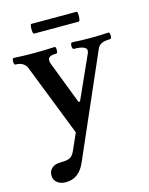

<svg xmlns="http://www.w3.org/2000/svg" viewBox="-125 -642 768 989"><g transform="rotate(-15 259.5 -147.0)"><path d="M102 270Q74 270 56 255.5Q38 241 38 217Q38 193 55 178.5Q72 164 102 164Q136 164 151 156.5Q166 149 177 125L217 35L67 -348Q52 -383 7 -383Q2 -383 0 -392Q-2 -401 0 -409.5Q2 -418 7 -418Q62 -415 115 -415Q170 -415 225 -418Q230 -418 231.5 -409.5Q233 -401 231.5 -392Q230 -383 225 -383Q196 -383 186 -373.5Q176 -364 183 -342L271 -113H279L382 -342Q400 -383 319 -383Q313 -383 311 -392Q309 -401 311 -409.5Q313 -418 319 -418Q367 -415 415 -415Q463 -415 511 -418Q517 -418 519 -409.5Q521 -401 519 -392Q517 -383 511 -383Q457 -383 444 -353L206 192Q173 270 102 270ZM141 -512Q136 -512 134.5 -525Q133 -538 134.5 -551Q136 -564 141 -564H381Q386 -564 387 -551Q388 -538 386 -525Q384 -512 379 -512Z"/></g></svg>

Font: Junicode SmExp
Style: Bold
Weight: 700
Width: 6
Designer: Peter S. Baker
Version: Version 2.205; ttfautohint (v1.8.4)